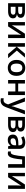

<svg xmlns="http://www.w3.org/2000/svg" viewBox="2642 -3232 830 6153"><g transform="rotate(90 3056.5 -155.0)"><path d="M550.8 -401.9Q550.8 -305.7 439 -286.1V-282.2Q501.5 -274.9 534.7 -242.9Q567.9 -210.9 567.9 -159.2Q567.9 -82.5 509.3 -41.3Q450.7 0 339.8 0H82V-540H338.9Q550.8 -540 550.8 -401.9ZM450.2 -166Q450.2 -204.6 420.7 -221.2Q391.1 -237.8 329.1 -237.8H196.8V-85H332Q450.2 -85 450.2 -166ZM436 -392.1Q436 -423.8 411.4 -438.5Q386.7 -453.1 335.9 -453.1H196.8V-323.2H318.8Q378.9 -323.2 407.5 -338.6Q436 -354 436 -392.1Z M686 -540H795.9V-263.2Q795.9 -211.9 788.1 -121.1L1059.1 -540H1199.2V0H1088.9V-272Q1088.9 -288.6 1091.3 -344.7Q1094.7 -401.4 1096.2 -418L826.2 0H686Z M1477.5 -277.8 1697.8 -540H1823.7L1600.6 -279.8L1842.8 0H1710.9L1477.5 -273.9V0H1362.8V-540H1477.5Z M2410.6 -271Q2410.6 -138.2 2342.8 -64.5Q2274.4 9.8 2153.8 9.8Q2040 11.7 1968.8 -66.4Q1897.5 -144.5 1899.4 -271Q1899.4 -402.3 1966.8 -476.1Q2034.2 -549.8 2156.7 -549.8Q2273.9 -549.8 2342.3 -474.1Q2410.6 -398.4 2410.6 -271ZM2017.6 -271Q2017.6 -84 2155.8 -84Q2292.5 -84 2292.5 -271Q2292.5 -456.1 2154.8 -456.1Q2017.6 -456.1 2017.6 -271Z M2542.5 -540H2657.2V-323.2H2911.6V-540H3026.4V0H2911.6V-232.9H2657.2V0H2542.5Z M3325.2 0 3108.4 -540H3233.4L3343.3 -233.9Q3368.7 -167.5 3376.5 -110.8H3380.4Q3384.8 -137.2 3396.5 -175.8Q3405.3 -204.6 3520.5 -540H3644.5L3413.6 71.8Q3350.6 240.2 3203.6 240.2Q3166.5 240.2 3129.4 231.9V141.1Q3154.8 147 3188.5 147Q3271.5 147 3305.2 50.8Z M4195.3 -401.9Q4195.3 -305.7 4083.5 -286.1V-282.2Q4146 -274.9 4179.2 -242.9Q4212.4 -210.9 4212.4 -159.2Q4212.4 -82.5 4153.8 -41.3Q4095.2 0 3984.4 0H3726.6V-540H3983.4Q4195.3 -540 4195.3 -401.9ZM4094.7 -166Q4094.7 -204.6 4065.2 -221.2Q4035.6 -237.8 3973.6 -237.8H3841.3V-85H3976.6Q4094.7 -85 4094.7 -166ZM4080.6 -392.1Q4080.6 -423.8 4055.9 -438.5Q4031.2 -453.1 3980.5 -453.1H3841.3V-323.2H3963.4Q4023.4 -323.2 4052 -338.6Q4080.6 -354 4080.6 -392.1Z M4750.5 0H4668.5L4645.5 -75.2H4641.6Q4603 -26.4 4563 -7.8Q4523.4 9.8 4461.4 9.8Q4381.3 9.8 4336.9 -33.2Q4292.5 -76.2 4292.5 -154.8Q4292.5 -238.3 4354.5 -280.8Q4416.5 -323.2 4543.5 -327.1L4636.7 -330.1V-358.9Q4636.7 -410.6 4612.5 -436.3Q4588.4 -461.9 4537.6 -461.9Q4472.2 -461.9 4384.8 -420.9L4347.7 -502.9Q4392.1 -525.9 4443.8 -537.6Q4494.6 -549.8 4542.5 -549.8Q4646.5 -549.8 4698.5 -504.4Q4750.5 -459 4750.5 -363.8ZM4497.6 -78.1Q4560.1 -78.1 4597.7 -112.8Q4635.7 -147.9 4635.7 -210.9V-257.8L4566.4 -254.9Q4485.4 -252 4448.5 -227.8Q4411.6 -203.6 4411.6 -153.8Q4411.6 -117.2 4433.3 -97.7Q4455.1 -78.1 4497.6 -78.1Z M5354.5 -540V0H5238.8V-450.2H5089.8Q5075.7 -274.4 5052.7 -178.7Q5029.8 -80.6 4992.4 -35.9Q4955.1 8.8 4895.5 8.8Q4857.4 8.8 4832.5 -2V-91.8Q4851.6 -85 4868.7 -85Q4917.5 -85 4946.3 -194.8Q4975.1 -304.7 4991.7 -540Z M5518.6 -540H5628.4V-263.2Q5628.4 -211.9 5620.6 -121.1L5891.6 -540H6031.7V0H5921.4V-272Q5921.4 -288.6 5923.8 -344.7Q5927.2 -401.4 5928.7 -418L5658.7 0H5518.6Z"/></g></svg>

Font: Open Sans
Style: SemiBold
Weight: 600
Foundry: Ascender Corporation
Version: Version 1.10